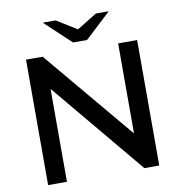

<svg xmlns="http://www.w3.org/2000/svg" viewBox="-94 -970 986 1055"><g transform="rotate(-10 399.0 -442.0)"><path d="M89 0V-700H182L601 -200H603V-700H709V0H626L196 -516H194V0ZM360 -748 383 -804 511 -883H583L438 -748ZM360 -748 215 -884H287L416 -804L438 -748Z"/></g></svg>

Font: REM
Style: Regular
Weight: 400
Designer: Octavio Pardo
Foundry: Ashler Design
Version: Version 1.005;gftools[0.9.28]